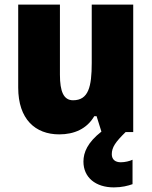

<svg xmlns="http://www.w3.org/2000/svg" viewBox="-20 -573 658 833"><path d="M465 96C465 66 481 43 525 0H558V-553H378V-300C378 -197 364 -138 297 -138C256 -138 240 -176 240 -249V-553H59V-193C59 -56 133 10 237 10C302 10 357 -14 389 -69H399L420 -2C360 45 342 88 342 128C342 197 395 240 474 240C509 240 535 233 555 226V120C543 126 522 131 504 131C480 131 465 119 465 96Z"/></svg>

Font: Noto Sans Devanagari UI SemiCondensed Black
Style: Regular
Weight: 900
Width: 4
Designer: Jelle Bosma - Monotype Design Team
Foundry: Monotype Imaging Inc.
Version: Version 2.004